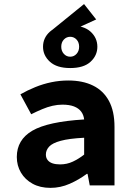

<svg xmlns="http://www.w3.org/2000/svg" viewBox="-20 -898 640 930"><path d="M292.2 -733.5 229.7 -750.5 387.1 -878.3 445.9 -803.8ZM224.4 12Q174.2 12 137.8 -8.1Q101.3 -28.2 81.4 -62Q61.4 -95.9 61.4 -137.6Q61.4 -220.9 136.6 -264.9Q211.9 -308.8 387.6 -319.4Q385.1 -341.6 373 -357.7Q360.8 -373.8 338.3 -382.5Q315.7 -391.1 282.4 -391.1Q258.5 -391.1 234.1 -385.5Q209.7 -379.9 184.4 -369.2Q159.1 -358.6 131.1 -344.6L78.8 -441.1Q113.1 -460.7 150.8 -476Q188.5 -491.4 228.6 -499.7Q268.6 -508.1 310.8 -508.1Q380.6 -508.1 430.6 -483.5Q480.7 -459 507.6 -409.3Q534.6 -359.6 534.6 -283.6V0H414.7L404.1 -55.9H400.4Q362.6 -27.6 317.6 -7.8Q272.7 12 224.4 12ZM270.9 -101.7Q304.1 -101.7 332.9 -115.2Q361.6 -128.7 387.6 -149.2V-230.8Q314.6 -227 274.2 -216Q233.8 -205 218 -187.8Q202.2 -170.5 202.2 -149.3Q202.2 -133.7 210.7 -122.8Q219.3 -111.8 234.7 -106.7Q250.1 -101.7 270.9 -101.7ZM320 -568.4Q255.3 -568.4 221.9 -598.8Q188.4 -629.2 188.4 -671.5Q188.4 -714.7 221.9 -744.7Q255.3 -774.7 320 -774.7Q385.7 -774.7 418.6 -744.7Q451.6 -714.7 451.6 -671.5Q451.6 -629.2 418.6 -598.8Q385.7 -568.4 320 -568.4ZM320 -623.3Q338.3 -623.3 350.8 -637.1Q363.3 -651 363.3 -671.5Q363.3 -693.1 350.8 -706.4Q338.3 -719.8 320 -719.8Q301.9 -719.8 289.3 -706.4Q276.7 -693.1 276.7 -671.5Q276.7 -651 289.3 -637.1Q301.9 -623.3 320 -623.3Z"/></svg>

Font: Source Code Pro ExtraLight
Style: Regular
Weight: 200
Monospace: yes
Designer: Paul D. Hunt, Teo Tuominen
Foundry: Adobe
Version: Version 1.026;hotconv 1.1.0;makeotfexe 2.6.0